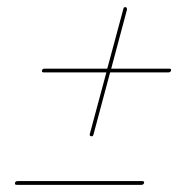

<svg xmlns="http://www.w3.org/2000/svg" viewBox="-20 -623 499 537"><path d="M234.5 -242Q229.5 -243 231.5 -249.5L277.5 -420.5H102.5Q96 -420.5 97.5 -426Q98.5 -431 105 -431H280L325 -598Q326 -604 331.5 -603Q336 -601.5 335 -595.5L291 -431H453.5Q459.5 -431 458.5 -426Q457 -420.5 451 -420.5H288L241.5 -247Q240 -240.5 234.5 -242ZM22 -111.5Q23 -116.5 29.5 -116.5H378Q384 -116.5 383 -111.5Q381.5 -106 375.5 -106H27Q20.5 -106 22 -111.5Z"/></svg>

Font: Fraunces 144pt Black
Style: Italic
Weight: 900
Italic angle: -16°
Version: Version 1.000;[0bf87f6ff]